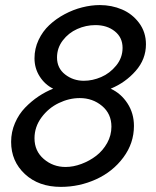

<svg xmlns="http://www.w3.org/2000/svg" viewBox="-20 -730 616 758"><path d="M220.2 7.8Q132.8 7.8 78.4 -42.7Q23.9 -93.3 23.9 -169.9Q23.9 -209 39.1 -244.1Q54.2 -279.3 79.3 -305.2Q104.5 -331.1 132.3 -349.6Q160.2 -368.2 189.9 -379.9Q157.2 -396 136.7 -428.2Q116.2 -460.4 116.2 -500Q116.2 -538.1 132.3 -572.3Q148.4 -606.4 174.8 -631.1Q201.2 -655.8 234.9 -673.8Q268.6 -691.9 304.4 -700.9Q340.3 -710 374 -710Q420.9 -710 461.7 -692.6Q502.4 -675.3 529.3 -639.2Q556.2 -603 556.2 -555.2Q556.2 -496.1 515.6 -450Q475.1 -403.8 417 -379.9Q457.5 -361.3 483.2 -322Q508.8 -282.7 508.8 -232.9Q508.8 -164.6 467 -108.4Q425.3 -52.2 359.4 -22.2Q293.5 7.8 220.2 7.8ZM311 -411.1Q345.2 -411.1 379.4 -425.8Q413.6 -440.4 438.7 -471.2Q463.9 -502 463.9 -541Q463.9 -582 433.3 -606.4Q402.8 -630.9 356.9 -630.9Q319.3 -630.9 284.9 -615.5Q250.5 -600.1 227.8 -570.3Q205.1 -540.5 205.1 -502.9Q205.1 -460.9 237.1 -436Q269 -411.1 311 -411.1ZM294.9 -342.8Q252.9 -342.8 212.2 -323.2Q171.4 -303.7 143.8 -266.4Q116.2 -229 116.2 -184.1Q116.2 -133.8 152.8 -102.3Q189.5 -70.8 238.8 -70.8Q269.5 -70.8 301.5 -82.8Q333.5 -94.7 359.9 -115Q386.2 -135.3 403.1 -165.5Q419.9 -195.8 419.9 -230Q419.9 -280.8 382.8 -311.8Q345.7 -342.8 294.9 -342.8Z"/></svg>

Font: Rawline Medium
Style: Italic
Weight: 500
Italic angle: -12°
Designer: Matt McInerney, Pablo Impallari, Rodrigo Fuenzalida
Foundry: Matt McInerney, Pablo Impallari, Rodrigo Fuenzalida
Version: Version 4.020;PS 004.020;hotconv 1.0.88;makeotf.lib2.5.64775